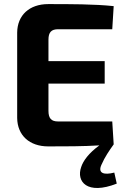

<svg xmlns="http://www.w3.org/2000/svg" viewBox="-20 -713 616 939"><path d="M539 131C489 144 457 135 476 93C493 54 514 24 536 -7L529 -119H264C231 -119 217 -134 217 -171V-304H492V-414H217V-519C217 -555 231 -570 264 -570H529L536 -683C442 -693 323 -693 216 -693C124 -693 65 -639 64 -554V-136C65 -51 124 3 216 3C297 3 387 3 466 -2C414 36 387 73 377 104C352 175 406 242 551 185Z"/></svg>

Font: SnT
Style: Bold
Weight: 700
Designer: Natanael Gama
Version: Version 1.001;PS 001.001;hotconv 1.0.70;makeotf.lib2.5.58329